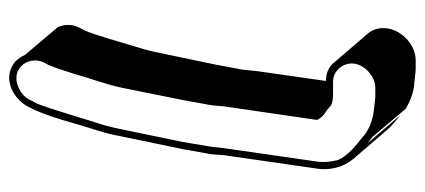

<svg xmlns="http://www.w3.org/2000/svg" viewBox="-268 -454 906 409"><g transform="rotate(-90 184.5 -250.0)"><path d="M328 123C330 107 327 93 317 81L256 10C247 -2 233 -8 217 -8H216L237 -155C238 -164 239 -174 240 -185L251 -244L278 -373C281 -387 285 -401 290 -417C298 -442 314 -501 324 -523L330 -534C337 -549 337 -564 331 -579L271 -650C265 -664 255 -675 240 -680C206 -692 171 -665 160 -640L154 -628C145 -608 136 -581 127 -549C112 -496 107 -490 99 -449L71 -314L60 -253C59 -244 59 -235 58 -226L29 -25C25 2 34 31 49 49L110 120C118 130 129 139 143 150L83 80C88 84 92 87 97 91L157 162C176 173 194 179 211 180L239 183H260C292 183 323 155 328 123ZM151 -29C150 -30 150 -31 149 -32ZM162 -226 133 -27C136 -21 140 -16 145 -12L154 -6C157 -3 160 -1 161 0C168 7 181 7 194 7H215C238 7 256 29 253 52C250 75 225 97 202 97H182L154 94C140 92 124 89 107 78C100 74 98 71 93 67C65 46 50 27 47 15C43 -1 43 -15 44 -25L73 -226C74 -235 75 -245 76 -253L86 -313L114 -448C116 -459 119 -470 122 -481C131 -508 157 -598 168 -624L174 -635C179 -647 187 -656 200 -662C239 -682 271 -645 256 -610L250 -599C245 -587 239 -570 232 -547C221 -508 210 -481 202 -445L176 -316L165 -256C163 -245 163 -235 162 -226Z"/></g></svg>

Font: AppleStorm
Style: ShdXbdIta
Weight: 800
Foundry: Cannot Into Space Fonts
Version: Version 1.01